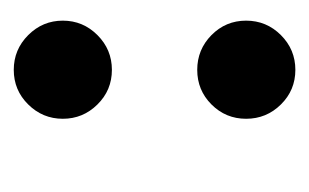

<svg xmlns="http://www.w3.org/2000/svg" viewBox="-105 -330 449 279"><g transform="rotate(-90 119.5 -190.5)"><path d="M208 -374Q229 -353 229 -323.7Q229 -294.4 208 -273.4Q187 -252.4 157.5 -252.4Q127.9 -252.4 107.2 -273.4Q86.4 -294.4 86.4 -323.7Q86.4 -353 107.2 -374Q127.9 -395 157.5 -395Q187 -395 208 -374ZM157.5 -128.4Q187 -128.4 208 -107.7Q229 -86.9 229 -57.4Q229 -27.8 208 -6.8Q187 14.2 157.5 14.2Q127.9 14.2 107.2 -6.8Q86.4 -27.8 86.4 -57.4Q86.4 -86.9 107.2 -107.7Q127.9 -128.4 157.5 -128.4Z"/></g></svg>

Font: RaghuMalayalamSans
Style: Regular
Weight: 400
Designer: Prof. R.K.Joshi and Rajith Kumar K. M.
Foundry: Centre for Development of Advanced Computing (C-DAC) Mumbai, (formerly NCST), Swathanthra Malayalam Computing (http://sm
Version: Version 2.2.0+20221109